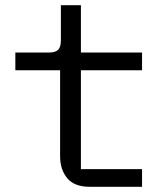

<svg xmlns="http://www.w3.org/2000/svg" viewBox="-20 -718 640 738"><path d="M325 0Q266 0 238.5 -33Q211 -66 211 -118V-448H39V-516H167Q193 -516 203.5 -526.5Q214 -537 214 -563V-698H291V-516H526V-448H291V-68H526V0Z"/></svg>

Font: PlemolJP35 Console
Style: Regular
Weight: 400
Version: v2.0.3; ttfautohint (v1.8.4.7-5d5b-dirty) -l 6 -r 45 -G 200 